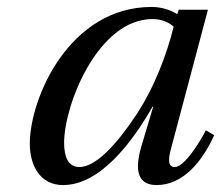

<svg xmlns="http://www.w3.org/2000/svg" viewBox="-20 -522 638 554"><path d="M66 -107C66 -47 94 12 162 12C269 12 362 -112 420 -214H422L388 -100C367 -29 378 12 432 12C508 12 564 -56 598 -132L574 -146C556 -111 512 -40 484 -40C464 -40 465 -63 474 -95L580 -494H496L491 -481C474 -493 445 -502 418 -502C180 -502 66 -239 66 -107ZM165 -110C165 -220 263 -467 420 -467C444 -467 466 -459 481 -445C463 -371 427 -272 374 -192C318 -107 257 -40 209 -40C176 -40 165 -71 165 -110Z"/></svg>

Font: Heuristica
Style: Italic
Weight: 400
Italic angle: -13°
Version: Version 1.0.1